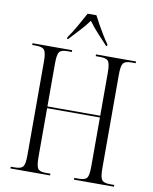

<svg xmlns="http://www.w3.org/2000/svg" viewBox="-99 -1004 859 1078"><g transform="rotate(10 330.5 -465.5)"><path d="M36 0V-10H60Q95 -10 106 -25Q117 -40 117 -90V-624Q117 -674 105.5 -689Q94 -704 59 -704H36V-714H262V-704H235Q201 -704 190.5 -689Q180 -674 180 -624V-379H481V-624Q481 -674 470.5 -689Q460 -704 424 -704H398V-714H626V-704H600Q566 -704 555 -689Q544 -674 544 -625V-90Q544 -40 555 -25Q566 -10 600 -10H626V0H398V-10H424Q460 -10 470.5 -25Q481 -40 481 -91V-369H180V-90Q180 -40 190.5 -25Q201 -10 235 -10H262V0ZM223 -781Q244 -810 269 -853.5Q294 -897 312 -931H362Q373 -909 388.5 -881.5Q404 -854 420 -827.5Q436 -801 451 -781V-771H445Q421 -797 389 -831.5Q357 -866 337 -895Q314 -863 285 -832.5Q256 -802 228 -771H223Z"/></g></svg>

Font: Noto Serif Display Condensed Light
Style: Regular
Weight: 300
Width: 3
Designer: Monotype Design Team
Foundry: Monotype Imaging Inc.
Version: Version 2.009